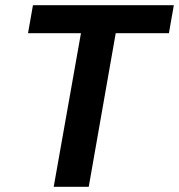

<svg xmlns="http://www.w3.org/2000/svg" viewBox="-20 -720 690 740"><path d="M187 0 292 -592H88L107 -700H650L631 -592H426L322 0Z"/></svg>

Font: DM Sans 11pt
Style: Bold Italic
Weight: 700
Italic angle: -10°
Version: Version 4.004;gftools[0.9.30]